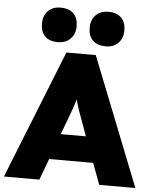

<svg xmlns="http://www.w3.org/2000/svg" viewBox="-73 -991 839 1042"><g transform="rotate(5 346.0 -470.0)"><path d="M-12 0 267 -700H427L704 0H507L464 -116H224L181 0ZM301 -325 275 -256H412L387 -325Q373 -362 363 -391Q353 -420 345 -451Q336 -420 325.5 -391.5Q315 -363 301 -325ZM476 -752Q430 -752 405.5 -776.5Q381 -801 381 -846Q381 -887 406 -913.5Q431 -940 476 -940Q521 -940 545.5 -915.5Q570 -891 570 -846Q570 -805 545 -778.5Q520 -752 476 -752ZM215 -752Q169 -752 145 -776.5Q121 -801 121 -846Q121 -887 146 -913.5Q171 -940 215 -940Q261 -940 285.5 -915.5Q310 -891 310 -846Q310 -805 284.5 -778.5Q259 -752 215 -752Z"/></g></svg>

Font: Lexend ExtraBold
Style: Regular
Weight: 800
Designer: Bonnie Shaver-Troup, Thomas Jockin
Foundry: Lexend
Version: Version 1.007; ttfautohint (v1.8.3)